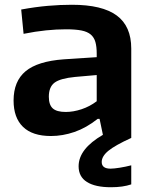

<svg xmlns="http://www.w3.org/2000/svg" viewBox="-20 -566 637 806"><path d="M446 220Q380 220 345 198Q310 176 310 132Q310 59 412 0L398 -67H390Q342 -29 292.5 -12Q243 5 194 5Q116 5 76.5 -33.5Q37 -72 37 -144Q37 -225 87.5 -267Q138 -309 248 -317L386 -326V-341Q386 -370 380.5 -389.5Q375 -409 361 -421Q347 -433 322 -438Q297 -443 257 -443Q217 -443 173 -438.5Q129 -434 79 -424L69 -526Q129 -537 181 -541.5Q233 -546 282 -546Q409 -546 470 -501Q531 -456 531 -362V13Q463 44 435 67Q407 90 407 114Q407 142 444 142Q458 142 483 138Q508 134 531 128V208Q496 220 446 220ZM256 -96Q288 -96 322.5 -107.5Q357 -119 386 -141V-251L295 -243Q233 -237 209 -219Q185 -201 185 -160Q185 -126 201.5 -111Q218 -96 256 -96Z"/></svg>

Font: Encode Sans Wide
Style: SemiBold
Weight: 600
Designer: Pablo Impallari, Andres Torresi
Foundry: Pablo Impallari, Andres Torresi
Version: Version 1.000; ttfautohint (v1.00) -l 8 -r 50 -G 200 -x 14 -